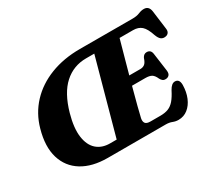

<svg xmlns="http://www.w3.org/2000/svg" viewBox="-137 -972 1378 1242"><g transform="rotate(-30 552.0 -351.0)"><path d="M791.5 0H359Q244.5 0 169.2 -46.2Q94 -92.5 68 -178.5Q42 -264.5 75.5 -383Q103 -481.5 169.8 -552.8Q236.5 -624 334.8 -662.2Q433 -700.5 554.5 -700.5L948 -700Q980 -700 1001 -709Q1022 -718 1042 -718Q1078.5 -718 1085 -676.5L1103 -538.5Q1106.5 -518 1098.2 -506.2Q1090 -494.5 1074 -492.5Q1056 -489.5 1042.5 -499Q1029 -508.5 1018.5 -536.5Q1000.5 -591.5 976.8 -612.8Q953 -634 914 -634H813Q807.5 -614 797 -576.5Q786.5 -539 773.2 -491Q760 -443 746 -392.5H829Q848 -392.5 861.5 -402.8Q875 -413 885 -444Q896.5 -467 918 -467Q949 -467 953.5 -433.5L972 -299.5Q975 -276 965 -265Q955 -254 938 -254Q925 -253.5 916.5 -260.5Q908 -267.5 902.5 -278.5Q890 -307 873.8 -316.5Q857.5 -326 827.5 -326H728Q708.5 -253.5 693 -194Q677.5 -134.5 673.5 -114.5Q669 -91.5 678.2 -78.8Q687.5 -66 716 -66H790Q824.5 -66 849 -75.5Q873.5 -85 893.8 -108.2Q914 -131.5 935 -173Q956 -211.5 981.5 -211.5Q1015 -211.5 1015 -166.5Q1014 -114.5 996.8 -73.2Q979.5 -32 949.2 -8Q919 16 879 16Q857.5 16 837.8 8Q818 0 791.5 0ZM291 -374.5Q263.5 -276 272.8 -209Q282 -142 320.2 -108Q358.5 -74 418.5 -74H468L620.5 -628H559Q465 -628 396.2 -566Q327.5 -504 291 -374.5Z"/></g></svg>

Font: Fraunces 9pt S050
Style: Bold Italic
Weight: 700
Italic angle: -16°
Version: Version 1.000; ttfautohint (v1.8.3)